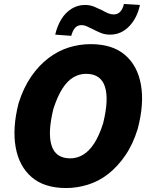

<svg xmlns="http://www.w3.org/2000/svg" viewBox="-20 -939 759 970"><path d="M314 11Q204 11 140 -44Q76 -99 59 -196Q42 -293 74 -418Q99 -497 138 -553Q177 -609 225 -645.5Q273 -682 327 -699Q381 -716 438 -716Q548 -716 611.5 -661.5Q675 -607 692 -511Q709 -415 676 -289Q652 -210 612.5 -153Q573 -96 526 -59.5Q479 -23 424 -6Q369 11 314 11ZM335 -139Q369 -139 399.5 -157Q430 -175 455.5 -214Q481 -253 501 -316Q531 -437 510 -501.5Q489 -566 415 -566Q381 -566 351 -548.5Q321 -531 296 -492.5Q271 -454 250 -390Q220 -269 240.5 -204Q261 -139 335 -139ZM340 -758 259 -764Q269 -808 290 -842Q311 -876 342 -895Q373 -914 409 -914Q435 -914 456.5 -905Q478 -896 496 -887Q512 -878 526 -872Q540 -866 554 -866Q575 -866 588 -880.5Q601 -895 606 -919L687 -914Q673 -848 632.5 -806Q592 -764 536 -764Q510 -764 488.5 -773Q467 -782 448 -792Q433 -799 419.5 -805.5Q406 -812 392 -812Q371 -812 359 -798Q347 -784 340 -758Z"/></svg>

Font: Nunito Sans 7pt Condensed Black
Style: Italic
Weight: 900
Width: 3
Italic angle: -9°
Designer: Vernon Adams
Foundry: Vernon Adams
Version: Version 3.101;gftools[0.9.27]